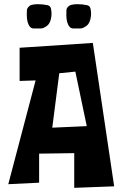

<svg xmlns="http://www.w3.org/2000/svg" viewBox="-20 -902 592 927"><path d="M225.6 -862.3Q228 -852.1 228.8 -839.8Q229.5 -827.6 226.1 -811.8Q222.7 -795.9 214.4 -784.7Q209.5 -778.8 205.1 -775.9L191.9 -768.1Q185.1 -764.6 176.3 -764.6H144H143.1Q131.8 -764.6 125 -772.5Q109.4 -791 109.4 -829.6L109.9 -853.5Q109.9 -856 110.8 -857.9Q113.3 -864.7 119.6 -870.8Q126 -877 132.8 -878.4Q146.5 -881.8 161.1 -881.8Q187.5 -881.8 209.5 -877Q222.2 -874 225.6 -862.3ZM416.5 -862.3Q418.9 -852.1 419.7 -839.8Q420.4 -827.6 417 -811.8Q413.6 -795.9 405.3 -784.7Q400.4 -778.8 396 -775.9L382.3 -768.1Q375.5 -764.6 367.2 -764.6H335H334Q322.8 -764.6 315.9 -772.5Q300.3 -791 300.3 -829.6L300.8 -854Q300.8 -856.9 301.3 -857.9Q303.2 -864.7 310.1 -870.8Q316.9 -877 323.7 -878.4Q337.4 -881.8 352.1 -881.8Q378.4 -881.8 400.4 -877Q413.1 -874 416.5 -862.3ZM232.4 -285.6 398.9 -293 343.8 -556.2 266.1 -548.3ZM531.2 -2.4 338.4 4.9V-162.6L168.9 -160.2V-20L20 -12.7L151.9 -513.7L74.7 -511.2V-671.4L428.2 -694.8Z"/></svg>

Font: Some Time Later
Style: Regular
Weight: 400
Version: Version 003.300